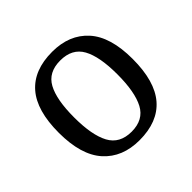

<svg xmlns="http://www.w3.org/2000/svg" viewBox="-140 -697 858 858"><g transform="rotate(-45 288.5 -268.0)"><path d="M287 10Q179 10 117 -59Q55 -128 55 -269Q55 -409 114.5 -477.5Q174 -546 290 -546Q398 -546 460 -477.5Q522 -409 522 -269Q522 -128 462.5 -59Q403 10 287 10ZM289 -42Q364 -42 394.5 -99.5Q425 -157 425 -269Q425 -381 394 -437Q363 -493 288 -493Q213 -493 182.5 -437Q152 -381 152 -269Q152 -157 183 -99.5Q214 -42 289 -42Z"/></g></svg>

Font: Noto Serif Makasar
Style: Regular
Weight: 400
Designer: Sérgio Martins
Version: Version 1.001; ttfautohint (v1.8.4.7-5d5b)